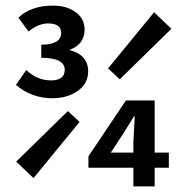

<svg xmlns="http://www.w3.org/2000/svg" viewBox="-20 -668 640 688"><path d="M534.2 -308.1V-121.1H585V-66.9H534.2V0H458V-66.9H296.9V-107.9L431.2 -308.1ZM458 -121.1V-160.2L462.9 -251H460L420.9 -188L377 -121.1ZM169.9 -647.9Q218.8 -647.9 251 -624.5Q283.2 -601.1 283.2 -562Q283.2 -508.8 228 -488.8Q295.9 -471.7 295.9 -412.1Q295.9 -369.1 259.3 -342.8Q222.7 -316.4 168.9 -315.9Q92.8 -315.9 37.1 -363.8L74.2 -417Q113.3 -379.9 162.6 -379.9Q211.9 -379.9 211.9 -418Q211.9 -460.9 127.9 -460.9V-507.8Q198.7 -507.8 199.2 -549.8Q199.2 -584 151.9 -584Q118.2 -584 82 -555.2L45.9 -605Q91.8 -647.9 169.9 -647.9ZM38.1 -88.9 223.1 -270 265.1 -231 100.1 -29.8ZM594.2 -564.9 409.2 -383.8 367.2 -422.9 532.2 -624Z"/></svg>

Font: SourceCodePro-Semibold
Style: Regular
Weight: 600
Monospace: yes
Designer: Paul D. Hunt
Foundry: Adobe Systems Incorporated
Version: Version 1.009;PS 1.000;hotconv 1.0.70;makeotf.lib2.5.5900